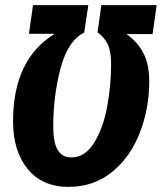

<svg xmlns="http://www.w3.org/2000/svg" viewBox="-20 -713 632 750"><path d="M31 -239Q31 -482 194 -581H93L109 -693H325L309 -586Q245 -554 216.5 -446Q188 -338 188 -219Q188 -156 205.5 -127Q223 -98 258 -98Q312 -98 347.5 -155Q383 -212 398.5 -296Q414 -380 414 -462Q414 -511 401.5 -538.5Q389 -566 361 -587L376 -693H592L576 -580H474Q519 -548 541 -504Q563 -460 563 -396Q563 -289 526 -194Q489 -99 417.5 -41Q346 17 248 17Q145 17 88 -53Q31 -123 31 -239Z"/></svg>

Font: Fira Sans Extra Condensed
Style: Bold Italic
Weight: 700
Width: 3
Italic angle: -8°
Designer: Carrois Corporate & Edenspiekermann AG
Foundry: Carrois Corporate GbR & Edenspiekermann AG
Version: Version 4.203